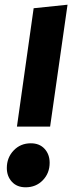

<svg xmlns="http://www.w3.org/2000/svg" viewBox="-20 -778 307 816"><path d="M267 -758 193 -240H52L123 -743ZM9 -64Q9 -108 38 -138.5Q67 -169 111 -169Q148 -169 169.5 -145.5Q191 -122 191 -86Q191 -42 162 -12Q133 18 89 18Q52 18 30.5 -5.5Q9 -29 9 -64Z"/></svg>

Font: Fira Sans Extra Condensed ExtraBold
Style: Italic
Weight: 800
Width: 3
Italic angle: -8°
Designer: Carrois Corporate & Edenspiekermann AG
Foundry: Carrois Corporate GbR & Edenspiekermann AG
Version: Version 4.203